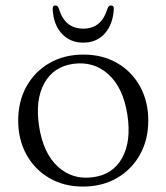

<svg xmlns="http://www.w3.org/2000/svg" viewBox="-20 -676 613 707"><path d="M287.5 -475Q357.5 -475 411.2 -444Q465 -413 495.5 -358Q526 -303 526 -232Q526 -161.5 495.5 -106.8Q465 -52 410.8 -20.5Q356.5 11 285.5 11Q215.5 11 161.8 -20.2Q108 -51.5 77.5 -106.5Q47 -161.5 47 -232.5Q47 -303 77.5 -357.8Q108 -412.5 162.2 -443.8Q216.5 -475 287.5 -475ZM322.5 -23.5Q396 -33 430 -95Q464 -157 449 -254Q433.5 -353 379.5 -402Q325.5 -451 250.5 -441Q177 -431 143 -369.2Q109 -307.5 124 -210.5Q139.5 -111 193.5 -62Q247.5 -13 322.5 -23.5ZM286.5 -570.5Q319.5 -570.5 341.8 -588.2Q364 -606 376.5 -646Q381 -656 388.5 -656Q400.5 -656 399 -641Q395.5 -585.5 365.5 -552.2Q335.5 -519 286.5 -519Q238 -519 207.5 -552.2Q177 -585.5 174 -641Q173 -656 184 -656Q192 -656 196 -646Q208.5 -606 231 -588.2Q253.5 -570.5 286.5 -570.5Z"/></svg>

Font: Fraunces 9pt S000 Light
Style: Regular
Weight: 300
Version: Version 1.000; ttfautohint (v1.8.3)